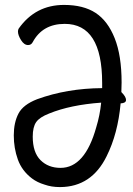

<svg xmlns="http://www.w3.org/2000/svg" viewBox="-20 -738 540 780"><path d="M226 -56Q325 -56 371 -221Q386 -270 391 -321Q266 -312 180 -277Q141 -262 127 -242Q113 -222 113 -183Q113 -119 144.5 -87.5Q176 -56 226 -56ZM223 22Q189 22 161 12Q131 3 110 -13Q69 -44 52.5 -90Q36 -136 36 -188Q36 -240 55 -276.5Q74 -313 131 -335Q252 -379 395 -380V-401Q395 -641 243 -641Q153 -641 113 -567Q107 -555 94 -555Q78 -555 65.5 -575Q53 -595 53 -610Q53 -617 56 -622Q124 -718 240 -718Q319 -718 368.5 -685.5Q418 -653 446 -582.5Q474 -512 474 -403Q474 -383 473 -364Q492 -345 492 -332Q492 -319 470 -318Q459 -195 413 -103Q352 21 225 22Z"/></svg>

Font: Moon Stars Kai HW
Style: Bold
Weight: 700
Designer: GuiWonder
Version: Version 1.101